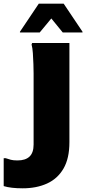

<svg xmlns="http://www.w3.org/2000/svg" viewBox="-110 -780 467 1040"><path d="M13 240Q-19 240 -45 237Q-71 234 -90 228V77H-79Q-64 82 -51 85.5Q-38 89 -15 89Q28 89 50 68Q72 47 72 3V-382Q72 -402 71 -432.5Q70 -463 68 -492Q66 -521 61 -539L64 -547H266V-10Q266 78 234 133Q202 188 145 214Q88 240 13 240ZM-2 -604V-608L100 -760H235L337 -608V-604H230L168 -680L105 -604Z"/></svg>

Font: Kufam ExtraBold
Style: Regular
Weight: 800
Designer: Wael Morcos, Artur Schmal
Foundry: Original Type
Version: Version 1.300; ttfautohint (v1.8.3)